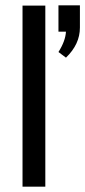

<svg xmlns="http://www.w3.org/2000/svg" viewBox="-20 -696 318 716"><path d="M198 -578V-676H278V-593Q278 -531 226 -481L198 -502Q224 -543 226 -578ZM149 0H64V-675H149Z"/></svg>

Font: Gemunu Libre Medium
Style: Regular
Weight: 500
Designer: Puspanada Ekanayake, Sola Matas, Pathum Egodawatta, Kosala Senevirathne
Foundry: mooniak
Version: Version 1.100